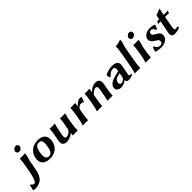

<svg xmlns="http://www.w3.org/2000/svg" viewBox="197 -2202 3937 3937"><g transform="rotate(-45 2166.0 -233.0)"><path d="M189.9 -607C189.2 -602.9 188.8 -598.9 188.8 -595.1C188.8 -562.7 213 -538 248.7 -538C288.7 -538 325.2 -569 331.9 -607C332.6 -611.1 333 -615.1 333 -618.9C333 -651.3 308.8 -676 273.1 -676C233.1 -676 196.6 -645 189.9 -607ZM129.3 -235 107.3 -116C88 -11.5 58.6 144 -3.5 144C-30.5 144 -53.1 119 -60 101L-88.2 108C-94 141 -104.9 203 -113.1 221L-112.6 224C-106.3 228 -54.1 232 -36.1 232C21.9 232 100.8 204.8 142 158C183.3 111 210.4 44 224 -29L264.2 -246C277.5 -317.7 304.9 -367.5 304.9 -427.2C304.9 -431.9 302.4 -434 297.4 -434C283.1 -432.4 255.5 -429 227.5 -429C201.5 -429 175.4 -431.5 157 -432L153.3 -428C153.7 -385 143.2 -310.5 129.3 -235Z M389.3 -205C386.6 -189.4 385.2 -174.6 385.2 -160.4C385.2 -53.9 461.9 10 593.4 10C746.4 10 850.5 -75.8 874.9 -214C878.1 -231.8 879.7 -249.1 879.7 -265.6C879.7 -366 819.7 -439 674.6 -439C531.6 -439 416.7 -360 389.3 -205ZM658.8 -389C717.7 -389 740 -358.7 740 -293.8C740 -265.1 735.7 -229.6 728.2 -187C707.9 -72 661.2 -40 616.2 -40C545.2 -40 527.2 -91.7 527.2 -149C527.2 -175.7 531.1 -203.6 535.4 -228C550.7 -315 572.8 -389 658.8 -389Z M1262.1 -64H1264.1L1257.8 0C1257.4 2 1260.3 3 1266.3 3C1279.9 1.3 1309.8 0 1324.3 0C1336.9 0 1384.6 1 1397.3 3L1399.8 0C1399.8 -2 1399.8 -4 1399.8 -6.1C1399.8 -49.8 1404 -120.4 1416.6 -192L1426.7 -249C1439.9 -324 1449.1 -376 1467.4 -429L1467 -432C1467 -432 1424.4 -429 1389.4 -429C1355.4 -429 1322 -432 1322 -432L1319.4 -429C1316.6 -373 1308.1 -325 1294.7 -249L1280.6 -169C1270.4 -111 1195.4 -67 1150.6 -67C1126.9 -67 1104.9 -73.3 1104.9 -116.5C1104.9 -127.9 1106.4 -141.9 1109.8 -159L1127.7 -249C1142.6 -324 1153.4 -377.5 1167.4 -429L1167 -432C1167 -432 1126.4 -429 1091.4 -429C1057.4 -429 1022 -432 1022 -432L1019.4 -429C1015.4 -372 1009.6 -321 995.7 -249L972 -126C969.8 -114.5 968.6 -103.1 968.6 -92.1C968.6 -36.6 998.5 10 1081 10C1122 10 1195.5 -4 1262.1 -64Z M1755.1 -349 1751.4 -352C1755.4 -374.8 1761.5 -416.5 1761.5 -425C1761.5 -431.9 1760.6 -435 1754.3 -435C1735.6 -432.1 1703.3 -431 1673.2 -431C1655.1 -431 1637.8 -431.4 1624.7 -432L1622.2 -429C1622.4 -386.3 1612.2 -309.7 1599 -235L1589.3 -180C1576.1 -105 1565.1 -54 1547.6 0L1548 3C1548 3 1580.6 0 1615.6 0C1649.6 0 1697 3 1697 3L1699.6 0C1701.6 -57 1707.9 -104 1721.3 -180L1734.2 -253C1747.8 -330.4 1818.8 -342 1833.9 -342C1852.9 -342 1873 -337 1888.5 -323L1906.9 -325L1945 -428L1941.7 -432C1925.6 -437 1910 -439 1892 -439C1845 -439 1788 -388 1755.1 -349Z M2433.3 -180 2452.9 -291C2455.8 -307.5 2457.2 -322.4 2457.2 -335.9C2457.2 -408.4 2415.9 -439 2340 -439C2289 -439 2223.5 -408 2167.1 -349L2163.4 -352C2167.4 -374.8 2173.5 -416.5 2173.5 -425C2173.5 -431.9 2172.6 -435 2166.3 -435C2147.6 -432.1 2115.3 -431 2085.2 -431C2067.1 -431 2049.8 -431.4 2036.7 -432L2034.2 -429C2034.4 -386.3 2024.2 -309.7 2011 -235L2001.3 -180C1988.1 -105 1976.5 -53.5 1958.6 0L1960 3C1960 3 2007.6 0 2042.6 0C2076.9 0 2104 3 2104 3L2107.6 0C2112.6 -57 2119.9 -104 2133.3 -180L2151.3 -282C2198.1 -332 2245.4 -362 2281.4 -362C2302.9 -362 2320.8 -349.4 2320.8 -307.5C2320.8 -296.7 2319.6 -284 2317 -269L2301.3 -180C2288.1 -105 2278.9 -53 2263.6 0L2265 3C2265 3 2297.6 0 2332.6 0C2366.6 0 2410 3 2410 3L2412.6 0C2413.6 -57 2419.9 -104 2433.3 -180Z M2840.3 -222 2821.9 -129C2819.6 -116 2807.3 -91.1 2799 -84C2771.9 -61 2747 -50 2719 -50C2692.4 -50 2676.2 -73.6 2676.2 -97.8C2676.2 -100.8 2676.5 -103.9 2677 -107C2683.4 -143.1 2704.1 -187.8 2756.6 -201ZM2941.3 -80C2946.4 -109 2978.1 -266 2980 -277C2983.4 -296.2 2985.1 -313.1 2985.1 -327.9C2985.1 -359.6 2977.4 -382.2 2961.5 -399.1C2934.9 -427.5 2876.7 -439 2828.6 -439C2756.6 -439 2654.9 -407 2627.2 -386L2623.5 -382L2630.3 -307L2663.1 -306C2706 -356 2755.1 -385 2800.1 -385C2835 -385 2855.2 -369.3 2855.2 -324.1C2855.2 -312.5 2853.9 -298.8 2851.1 -283C2849.8 -276 2846.1 -272 2843 -271L2720.5 -240C2620.4 -217 2553.4 -166 2541.5 -98C2540.4 -92 2539.9 -86.2 2539.9 -80.6C2539.9 -22.5 2595.5 10 2659.4 10C2698.5 10 2753.7 -3 2806.6 -48H2808.6C2815.4 -7 2834.4 10 2877.4 10C2916.5 10 2968.2 0 3002.2 -23C3002.5 -31.7 3001.1 -39 2995.9 -44C2960.4 -44 2940.3 -46.4 2940.3 -70C2940.3 -73 2940.6 -76.3 2941.3 -80Z M3104 -200C3090.8 -125 3074.7 -53.5 3056.7 0L3057.2 3C3057.2 3 3099.7 0 3134.7 0C3169 0 3210.2 3 3210.2 3L3212.7 0C3214.3 -57 3222.7 -124.8 3236 -200L3288.9 -500C3301.4 -570.8 3334.3 -631.3 3334.3 -690.3C3334.3 -695.7 3330.4 -698 3324.8 -698C3297.9 -688 3217 -668 3176 -665L3173.5 -662C3173.6 -619.3 3165.7 -550 3152.3 -474Z M3480.7 -607C3480 -602.9 3479.6 -598.9 3479.6 -595.1C3479.6 -562.7 3503.8 -538 3539.5 -538C3579.5 -538 3616 -569 3622.7 -607C3623.4 -611.1 3623.8 -615.1 3623.8 -618.9C3623.8 -651.3 3599.6 -676 3563.9 -676C3523.9 -676 3487.4 -645 3480.7 -607ZM3420.1 -235 3410.4 -180C3397.2 -105 3386.2 -54 3368.7 0L3370.1 3C3391.2 0.7 3409.7 0 3444.7 0C3478.7 0 3499.8 1 3518.1 3L3520.7 0C3522.7 -57 3529 -104 3542.4 -180L3554 -246C3566.7 -317.6 3595.7 -368.5 3595.7 -427.2C3595.7 -431.9 3593.2 -434 3588.2 -434C3574.1 -432 3546.3 -429 3518.3 -429C3492.3 -429 3465.3 -430.7 3447.8 -432L3444.1 -428C3444.6 -385 3433.3 -310 3420.1 -235Z M3696.1 -113 3663.2 -17C3713.6 3 3778.4 10 3814.4 10C3944.4 10 4010.5 -53 4022.7 -122C4024.3 -131.2 4025.1 -139.8 4025.1 -147.8C4025.1 -217.9 3965.9 -243.9 3908.2 -278C3881.6 -293.8 3859.2 -309.6 3859.2 -336C3859.2 -338.9 3859.5 -341.9 3860 -345C3865 -373 3878.7 -394 3917.7 -394C3966.7 -394 3987.4 -347 3995.4 -319L4022.6 -320L4057.5 -410L4056 -413C4031.6 -428 3975.6 -439 3927.6 -439C3837.6 -439 3750.8 -395 3737.3 -318C3735.8 -309.8 3735.1 -302 3735.1 -294.6C3735.1 -239.6 3773.8 -208.5 3819.1 -181C3876.5 -146.2 3898.2 -128 3898.2 -97.5C3898.2 -93 3897.7 -88.2 3896.8 -83C3888.5 -36 3857.2 -34 3819.2 -34C3784.1 -34 3746.1 -56 3726.3 -114Z M4194.6 -429C4174.1 -429.1 4153.2 -430.4 4141.1 -432C4132.6 -415 4123 -399 4110.6 -384L4114.4 -377C4131.8 -378.3 4162.9 -378.9 4185.7 -379L4162 -261.1C4149.9 -201.1 4133.7 -118.1 4128.4 -88.1C4127.4 -82.2 4126.9 -76.2 4126.9 -70.2C4126.9 -29 4152.3 9.9 4208.2 9.9C4260.2 9.9 4313.8 0.9 4361.3 -25.1C4362 -28.7 4362.3 -32.3 4362.3 -35.8C4362.3 -47.5 4358.6 -57.7 4351 -63.1C4327.1 -52.1 4316.9 -51.1 4290.9 -51.1C4271.8 -51.1 4264.7 -70.6 4264.7 -96.5C4264.7 -107.2 4265.9 -119.1 4268 -131.1C4273.3 -161.1 4282.2 -212.1 4293.9 -272.1L4314.7 -379H4352.7C4376.7 -379 4411.3 -378.3 4424.4 -377C4428.5 -392 4436.1 -409.3 4444.7 -424L4441.1 -432C4422.2 -430.4 4393.6 -429 4370.6 -429H4323.6C4333.4 -485 4339.2 -515 4353.1 -568C4354.3 -575 4351.8 -578 4345.8 -578C4319.1 -568 4260.5 -542 4218.9 -533L4216.4 -530C4208.4 -503.3 4201.6 -468.7 4194.6 -429Z"/></g></svg>

Font: Linux Biolinum O 
Style: Bold Italic
Weight: 700
Designer: Philipp H. Poll
Foundry: Philipp H. Poll
Version: Version 1.3.2